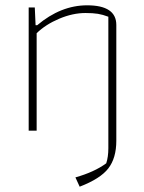

<svg xmlns="http://www.w3.org/2000/svg" viewBox="-20 -492 543 723"><path d="M264 176Q335 156 380 123Q388 99 388 66V-429Q367 -437 348.5 -440Q330 -443 302 -443Q254 -443 203 -421.5Q152 -400 118 -367V0H88V-464H111L114 -397H120Q209 -472 308 -472Q418 -472 418 -398V38Q418 103 388 142Q358 181 280 211Z"/></svg>

Font: Athiti ExtraLight
Style: Regular
Weight: 275
Designer: CadsonDemak Team
Foundry: CadsonDemak
Version: Version 1.033